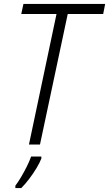

<svg xmlns="http://www.w3.org/2000/svg" viewBox="-20 -734 554 975"><path d="M127 0 267 -663H88L99 -714H514L504 -663H324L183 0ZM58 209Q71 192 86.5 166Q102 140 116 112Q130 84 138 61H190V71Q182 92 165.5 119.5Q149 147 128.5 174Q108 201 88 221H58Z"/></svg>

Font: Noto Sans SemiCondensed Light
Style: Italic
Weight: 300
Width: 4
Italic angle: -12°
Designer: Monotype Design Team
Foundry: Monotype Imaging Inc.
Version: Version 2.013; ttfautohint (v1.8.4.7-5d5b)